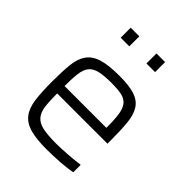

<svg xmlns="http://www.w3.org/2000/svg" viewBox="-208 -849 975 975"><g transform="rotate(45 280.0 -361.5)"><path d="M70 0ZM293 8Q219 8 175 -4.5Q131 -17 107.5 -47Q84 -77 77 -127.5Q70 -178 70 -254Q70 -326 75 -376.5Q80 -427 102 -458.5Q124 -490 168.5 -504Q213 -518 292 -518Q363 -518 403 -504.5Q443 -491 462.5 -460Q482 -429 487 -379Q492 -329 492 -256V-231H131Q131 -176 135.5 -140.5Q140 -105 157.5 -84Q175 -63 209.5 -55Q244 -47 305 -47Q342 -47 388.5 -50.5Q435 -54 472 -59V-6Q441 1 391 4.5Q341 8 293 8ZM431 -284V-295Q431 -351 425 -384.5Q419 -418 403 -435.5Q387 -453 359.5 -458.5Q332 -464 290 -464Q236 -464 204 -456.5Q172 -449 156 -429.5Q140 -410 135.5 -375Q131 -340 131 -284ZM159 -659V-731H221V-659ZM344 -659V-731H406V-659Z"/></g></svg>

Font: Azeri Sans Light
Style: Regular
Weight: 300
Designer: Hector Gatti & Omnibus-Type (original fonts) / Cristiano Sobral (main changes and remastering)
Version: Version 1.000; ttfautohint (v1.6)